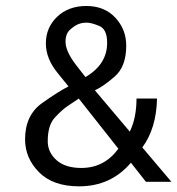

<svg xmlns="http://www.w3.org/2000/svg" viewBox="-20 -623 607 658"><path d="M518.1 -285.2Q516.1 -183.6 467.8 -117.7L567.4 0H480L428.7 -65.4Q359.9 15.6 251 15.6Q161.6 15.6 113.8 -32.7Q65.9 -81.1 65.9 -145.5Q65.9 -228.5 125 -270.3Q184.1 -312 214.8 -326.7L177.7 -372.6Q137.2 -421.9 137.2 -474.1Q137.2 -528.8 176 -565.7Q214.8 -602.5 275.9 -602.5Q337.9 -602.5 375.2 -562.5Q412.6 -522.5 412.6 -466.3Q412.6 -395 373 -360.6Q333.5 -326.2 305.2 -313.5L424.8 -171.9Q447.8 -218.8 447.8 -285.2ZM272.9 -358.9Q347.2 -402.3 347.2 -476.1Q347.2 -523.4 319.8 -534.2Q293 -545.4 277.3 -545.4Q261.7 -545.4 249 -540.5Q236.3 -535.6 220.5 -521.7Q204.6 -507.8 204.6 -480Q204.6 -446.8 241.7 -398.9ZM385.7 -113.3 250 -285.2Q230.5 -272 211.4 -259.3Q192.4 -246.6 168 -220.2Q143.6 -193.8 143.6 -138.7Q143.6 -101.1 173.6 -74.2Q203.6 -47.4 258.8 -47.4Q337.4 -47.4 385.7 -113.3Z"/></svg>

Font: Meera
Style: Regular
Weight: 400
Designer: Hussain KH and Suresh P for Swathanthra Malayalam Computing (SMC)
Version: Version 7.0.0+20221109